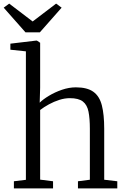

<svg xmlns="http://www.w3.org/2000/svg" viewBox="-36 -1044 695 1064"><path d="M107.5 -47.5V-759.5L21.5 -768.5V-802L164 -819H168.5L186.5 -807V-558.5L184 -475Q202.5 -493.5 235.2 -513.2Q268 -533 307.2 -546.5Q346.5 -560 384.5 -560Q447 -560 481.2 -535.5Q515.5 -511 528.5 -460Q541.5 -409 541.5 -330V-48L614 -39.5V0H396V-39.5L462 -48V-330.5Q462 -387 454.5 -425Q447 -463 423.2 -481.5Q399.5 -500 351 -500Q322.5 -500 292.8 -490.5Q263 -481 235.5 -466Q208 -451 186.5 -434.5V-48.5L258 -39.5V0H41V-39.5ZM105 -865 -15.5 -1001.5 15 -1024 145 -925 275 -1024 305.5 -1001.5 185 -865Z"/></svg>

Font: Merriweather 36pt Light
Style: Regular
Weight: 300
Designer: Eben Sorkin
Foundry: Eben Sorkin
Version: Version 2.100